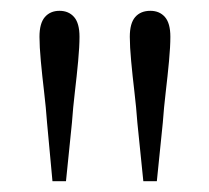

<svg xmlns="http://www.w3.org/2000/svg" viewBox="-20 -819 387 355"><path d="M90 -799Q107 -799 117 -787.5Q127 -776 127 -751Q127 -733 124.5 -706Q122 -679 118.5 -649.5Q115 -620 113 -592L102 -484H77L67 -592Q65 -620 61.5 -649.5Q58 -679 55.5 -706Q53 -733 53 -751Q53 -776 63 -787.5Q73 -799 90 -799ZM258 -799Q275 -799 285 -787.5Q295 -776 295 -751Q295 -733 292.5 -706Q290 -679 286.5 -649.5Q283 -620 281 -592L270 -484H245L234 -592Q232 -620 228.5 -649.5Q225 -679 222.5 -706Q220 -733 220 -751Q220 -776 230 -787.5Q240 -799 258 -799Z"/></svg>

Font: Noto Serif SC ExtraLight ExtraLight
Style: Regular
Weight: 250
Version: Version 2.002-H1;hotconv 1.1.0;makeotfexe 2.6.0